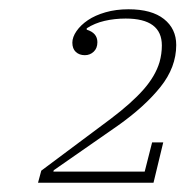

<svg xmlns="http://www.w3.org/2000/svg" viewBox="-20 -724 400 414"><path d="M69 -356 219 -468Q264 -502 289.5 -531Q315 -560 324 -590Q329 -608 329 -626Q329 -684 251 -684Q227 -684 205.5 -679Q184 -674 167 -663V-660Q190 -653 190 -633Q190 -620 182 -612.5Q174 -605 163 -605Q151 -605 143.5 -612Q136 -619 136 -632Q136 -644 145 -657Q154 -670 169.5 -680.5Q185 -691 207.5 -697.5Q230 -704 257 -704Q307 -704 333.5 -683Q360 -662 360 -627Q360 -579 326 -536.5Q292 -494 234 -453L96 -357L95 -354H292L308 -417H332L311 -330H62Z"/></svg>

Font: IBM Plex Serif ExtraLight
Style: Italic
Weight: 200
Italic angle: -14°
Designer: Mike Abbink, Paul van der Laan, Pieter van Rosmalen
Foundry: Bold Monday
Version: Version 2.5